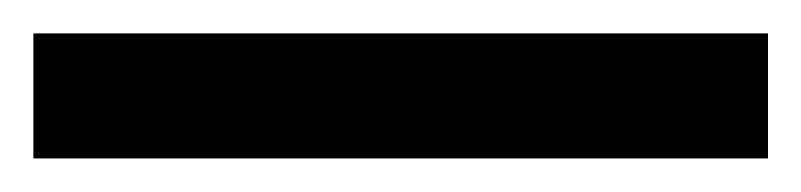

<svg xmlns="http://www.w3.org/2000/svg" viewBox="-20 81 480 115"><path d="M440 101V175.9H0V101Z"/></svg>

Font: Ancizar Sans Thin
Style: Regular
Weight: 100
Designer: Cesar Puertas, Viviana Monsalve, Julian Moncada, Julian Prieto, Jose Castro, Mariel Hernandez, Felipe Aragon, Sara Alarc
Version: Version 8.100